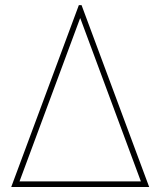

<svg xmlns="http://www.w3.org/2000/svg" viewBox="-20 -748 641 768"><path d="M24.9 0 295.4 -727.5H306.2L576.7 0ZM58.1 -22.5H543.5L301.3 -674.8H300.3Z"/></svg>

Font: Inter 20pt Thin
Style: Regular
Weight: 250
Version: Version 4.001;git-66647c0bb